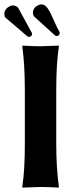

<svg xmlns="http://www.w3.org/2000/svg" viewBox="-21 -857 371 880"><path d="M13.2 -821.8Q26.4 -831.5 36.1 -832Q55.2 -832 63 -819.8L125 -706.1Q126 -705.1 126 -701.2Q126 -695.3 121.1 -690.9Q115.2 -688 111.8 -688Q106.9 -688 105 -689.9L6.8 -773.9Q-1 -778.8 -1 -793.9Q-1 -810.5 13.2 -821.8ZM145 -828.1Q159.2 -836.9 168 -836.9Q185.1 -836.9 197.5 -818.8Q210 -800.8 225.6 -764.4Q241.2 -728 252 -710Q252.9 -709 252.9 -706.1Q252.9 -700.2 248 -694.8Q247.1 -694.8 244.1 -693.4Q241.2 -691.9 240.2 -691.9Q236.3 -691.9 231.9 -693.8L137.2 -779.8Q130.4 -786.6 129.9 -798.8Q129.9 -815.9 145 -828.1ZM92.8 -444.8Q92.8 -560.1 81.1 -645L83 -647.9Q130.9 -645 165 -645L248 -647.9L249 -645Q236.8 -565.9 236.8 -444.8V-200.2Q236.8 -86.4 249 0L247.1 2.9Q199.2 0 165 0L82 2.9L81.1 0Q93.3 -81.1 92.8 -200.2Z"/></svg>

Font: Linux Biolinum O
Style: Bold
Weight: 700
Designer: Philipp H. Poll
Foundry: Philipp H. Poll
Version: Version 1.3.2